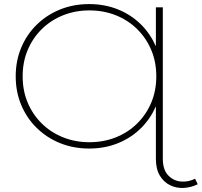

<svg xmlns="http://www.w3.org/2000/svg" viewBox="-20 -724 989 941"><path d="M417 4Q340 4 274.5 -22.5Q209 -49 160 -97Q111 -145 84 -209.5Q57 -274 57 -350Q57 -426 84 -490.5Q111 -555 160 -603Q209 -651 274.5 -677.5Q340 -704 417 -704Q494 -704 559 -677.5Q624 -651 672 -603Q717 -558 744 -497V-688H778V54Q778 107 803.5 134.5Q829 162 865.5 165.5Q902 169 936 152L949 179Q917 195 881 197Q845 199 814 184Q783 169 763.5 137Q744 105 744 54V-203Q717 -142 672 -97Q624 -49 559 -22.5Q494 4 417 4ZM418 -27Q488 -27 548 -51Q608 -75 652.5 -119Q697 -163 721.5 -221.5Q746 -280 746 -350Q746 -420 721.5 -478.5Q697 -537 652.5 -581Q608 -625 548 -649Q488 -673 418 -673Q349 -673 289 -649Q229 -625 184.5 -581Q140 -537 115.5 -478.5Q91 -420 91 -350Q91 -280 115.5 -221.5Q140 -163 184.5 -119Q229 -75 289 -51Q349 -27 418 -27Z"/></svg>

Font: Montserrat Thin ExtraLight
Style: Regular
Weight: 250
Version: Version 9.000